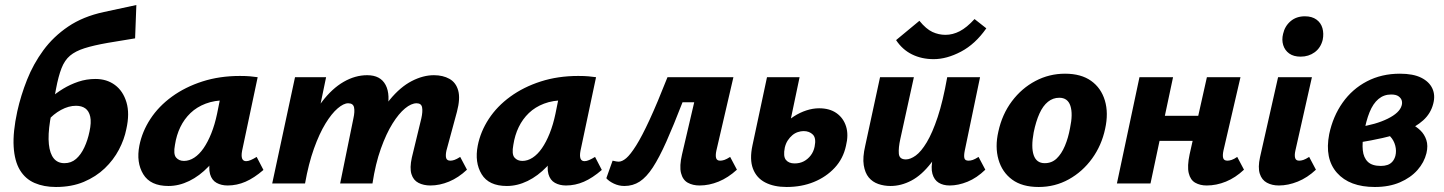

<svg xmlns="http://www.w3.org/2000/svg" viewBox="-20 -732 5760 766"><path d="M203 14Q155 14 118 -2Q81 -18 59.5 -53.5Q38 -89 34.5 -147Q31 -205 49 -288Q63 -351 88 -414Q113 -477 153 -531.5Q193 -586 252 -626Q311 -666 394 -684L524 -712L519 -579L410 -561Q353 -551 317 -539.5Q281 -528 259.5 -510Q238 -492 225.5 -460Q213 -428 203.5 -377.5Q194 -327 180 -251Q171 -194 175 -156.5Q179 -119 194.5 -100Q210 -81 237 -81Q264 -81 283.5 -98Q303 -115 316.5 -144Q330 -173 337 -207Q345 -244 340 -266.5Q335 -289 320.5 -299.5Q306 -310 283 -310Q254 -310 223.5 -293.5Q193 -277 168 -248L143 -303Q159 -321 181.5 -341Q204 -361 232 -378Q260 -395 292.5 -406Q325 -417 361 -417Q406 -417 438.5 -393Q471 -369 484.5 -324Q498 -279 484 -217Q476 -176 454.5 -135Q433 -94 398 -60.5Q363 -27 314.5 -6.5Q266 14 203 14Z M652 10Q580 10 551.5 -37Q523 -84 536 -151Q547 -207 580 -257.5Q613 -308 666 -346.5Q719 -385 787.5 -407Q856 -429 937 -429Q962 -429 978 -427.5Q994 -426 1008 -424L946 -131Q938 -89 962 -89Q970 -89 980.5 -93.5Q991 -98 1004 -106L1031 -54Q994 -22 959.5 -7Q925 8 888 8Q863 8 844 -2.5Q825 -13 818 -37.5Q811 -62 820 -103L850 -246L919 -277Q904 -211 876 -158Q848 -105 812 -67.5Q776 -30 735 -10Q694 10 652 10ZM714 -90Q735 -90 755 -103Q775 -116 792 -140.5Q809 -165 823 -200Q837 -235 846 -278L866 -377L922 -327Q912 -331 902 -331.5Q892 -332 882 -332Q836 -332 800.5 -318.5Q765 -305 740 -281Q715 -257 699.5 -225Q684 -193 678 -154Q671 -117 682.5 -103.5Q694 -90 714 -90Z M1697 8Q1670 8 1649.5 -2.5Q1629 -13 1621.5 -37.5Q1614 -62 1623 -103L1661 -260Q1667 -287 1664 -303.5Q1661 -320 1642 -320Q1621 -320 1596 -299.5Q1571 -279 1546 -239Q1521 -199 1499.5 -139Q1478 -79 1466 0H1400Q1424 -118 1458.5 -200.5Q1493 -283 1535 -334Q1577 -385 1622.5 -408.5Q1668 -432 1711 -432Q1747 -432 1773 -417.5Q1799 -403 1808 -371Q1817 -339 1803 -286L1761 -131Q1757 -112 1760 -101.5Q1763 -91 1777 -91Q1784 -91 1793 -94Q1802 -97 1816 -106L1843 -55Q1809 -23 1771.5 -7.5Q1734 8 1697 8ZM1066 0 1157 -424H1281L1193 0ZM1136 0Q1158 -110 1191 -191.5Q1224 -273 1264.5 -326Q1305 -379 1351 -405.5Q1397 -432 1445 -432Q1498 -432 1518.5 -393Q1539 -354 1523 -286L1454 0H1337L1390 -260Q1396 -287 1392.5 -303.5Q1389 -320 1369 -320Q1351 -320 1327 -299.5Q1303 -279 1278.5 -239Q1254 -199 1232.5 -139Q1211 -79 1197 0Z M2002 10Q1930 10 1901.5 -37Q1873 -84 1886 -151Q1897 -207 1930 -257.5Q1963 -308 2016 -346.5Q2069 -385 2137.5 -407Q2206 -429 2287 -429Q2312 -429 2328 -427.5Q2344 -426 2358 -424L2296 -131Q2288 -89 2312 -89Q2320 -89 2330.5 -93.5Q2341 -98 2354 -106L2381 -54Q2344 -22 2309.5 -7Q2275 8 2238 8Q2213 8 2194 -2.5Q2175 -13 2168 -37.5Q2161 -62 2170 -103L2200 -246L2269 -277Q2254 -211 2226 -158Q2198 -105 2162 -67.5Q2126 -30 2085 -10Q2044 10 2002 10ZM2064 -90Q2085 -90 2105 -103Q2125 -116 2142 -140.5Q2159 -165 2173 -200Q2187 -235 2196 -278L2216 -377L2272 -327Q2262 -331 2252 -331.5Q2242 -332 2232 -332Q2186 -332 2150.5 -318.5Q2115 -305 2090 -281Q2065 -257 2049.5 -225Q2034 -193 2028 -154Q2021 -117 2032.5 -103.5Q2044 -90 2064 -90Z M2471 10Q2449 10 2429 0.5Q2409 -9 2399 -21L2424 -91Q2433 -89 2438.5 -88Q2444 -87 2448 -87Q2462 -87 2478.5 -101Q2495 -115 2518 -151.5Q2541 -188 2571.5 -254Q2602 -320 2643 -424H2825L2807 -324H2703Q2667 -231 2638.5 -167Q2610 -103 2584.5 -64Q2559 -25 2532 -7.5Q2505 10 2471 10ZM2771 8Q2744 8 2724 -3Q2704 -14 2697 -41.5Q2690 -69 2701 -116L2773 -424H2906L2838 -131Q2834 -112 2837 -101.5Q2840 -91 2853 -91Q2861 -91 2870 -94Q2879 -97 2893 -106L2920 -55Q2885 -23 2847 -7.5Q2809 8 2771 8Z M3118 14Q3068 14 3033 -4Q2998 -22 2984 -59Q2970 -96 2982 -152L3040 -424H3170L3111 -143Q3104 -108 3115.5 -94Q3127 -80 3150 -80Q3171 -80 3187 -88.5Q3203 -97 3214.5 -112Q3226 -127 3230 -147Q3237 -181 3223 -195Q3209 -209 3186 -209Q3175 -209 3163 -205Q3151 -201 3141 -192.5Q3131 -184 3123 -172Q3115 -160 3111 -143L3068 -175Q3082 -205 3102.5 -228.5Q3123 -252 3147 -267.5Q3171 -283 3197 -291.5Q3223 -300 3248 -300Q3290 -300 3317.5 -280.5Q3345 -261 3355.5 -227.5Q3366 -194 3355 -150Q3344 -99 3310 -62.5Q3276 -26 3227 -6Q3178 14 3118 14Z M3533 10Q3507 10 3484 2Q3461 -6 3446 -24Q3431 -42 3426 -73Q3421 -104 3432 -151L3491 -424H3626L3572 -178Q3564 -142 3566 -119Q3568 -96 3594 -96Q3612 -96 3633.5 -111.5Q3655 -127 3677.5 -164.5Q3700 -202 3721 -265Q3742 -328 3759 -424H3822Q3798 -299 3765.5 -215Q3733 -131 3695 -82Q3657 -33 3616 -11.5Q3575 10 3533 10ZM3769 8Q3743 8 3725 -3Q3707 -14 3700 -38.5Q3693 -63 3702 -103L3768 -424H3890L3829 -131Q3825 -111 3827.5 -101Q3830 -91 3844 -91Q3852 -91 3861 -94Q3870 -97 3884 -106L3911 -55Q3877 -22 3840 -7Q3803 8 3769 8ZM3705 -496Q3657 -496 3618.5 -515Q3580 -534 3555 -572L3648 -649Q3675 -616 3700 -604.5Q3725 -593 3752 -593Q3781 -593 3809 -607.5Q3837 -622 3868 -656L3915 -619Q3871 -556 3814 -526Q3757 -496 3705 -496Z M4124 14Q4058 14 4018 -15.5Q3978 -45 3963.5 -95.5Q3949 -146 3963 -207Q3978 -276 4017 -328Q4056 -380 4111 -409Q4166 -438 4229 -438Q4293 -438 4333 -409.5Q4373 -381 4388 -331Q4403 -281 4389 -218Q4375 -152 4337 -99.5Q4299 -47 4244 -16.5Q4189 14 4124 14ZM4148 -81Q4176 -81 4195.5 -99.5Q4215 -118 4228.5 -150Q4242 -182 4249 -221Q4261 -277 4250.5 -309.5Q4240 -342 4206 -342Q4181 -342 4161 -326Q4141 -310 4127 -279Q4113 -248 4104 -204Q4093 -145 4104 -113Q4115 -81 4148 -81Z M4794 8Q4768 8 4748.5 -3Q4729 -14 4722.5 -41.5Q4716 -69 4726 -116L4795 -424H4929L4861 -131Q4857 -112 4860 -101.5Q4863 -91 4877 -91Q4884 -91 4893.5 -94Q4903 -97 4916 -106L4943 -55Q4909 -23 4871 -7.5Q4833 8 4794 8ZM4436 0 4526 -424H4660L4570 0ZM4537 -170 4558 -270H4825L4803 -170Z M5082 8Q5055 8 5034.5 -3Q5014 -14 5006 -39Q4998 -64 5007 -105L5079 -424H5214L5148 -131Q5144 -113 5147 -102Q5150 -91 5163 -91Q5171 -91 5180 -94Q5189 -97 5203 -106L5230 -55Q5196 -23 5157.5 -7.5Q5119 8 5082 8ZM5169 -506Q5141 -506 5123.5 -518.5Q5106 -531 5099.5 -552Q5093 -573 5099 -597Q5106 -628 5129 -647.5Q5152 -667 5186 -667Q5214 -667 5232 -654Q5250 -641 5256 -619.5Q5262 -598 5257 -573Q5249 -541 5225 -523.5Q5201 -506 5169 -506Z M5465 14Q5364 14 5314 -42.5Q5264 -99 5283 -197Q5298 -268 5336.5 -322.5Q5375 -377 5433.5 -407.5Q5492 -438 5565 -438Q5618 -438 5650 -422Q5682 -406 5694.5 -379Q5707 -352 5698 -318Q5688 -279 5658 -252Q5628 -225 5585.5 -208.5Q5543 -192 5496 -181.5Q5449 -171 5405 -164L5400 -225Q5469 -235 5516.5 -258.5Q5564 -282 5572 -311Q5575 -321 5572.5 -330.5Q5570 -340 5560 -347.5Q5550 -355 5530 -355Q5501 -355 5479.5 -337Q5458 -319 5444 -284.5Q5430 -250 5421 -199Q5414 -162 5417 -132.5Q5420 -103 5437 -86.5Q5454 -70 5489 -70Q5504 -70 5515.5 -74Q5527 -78 5535 -87Q5543 -96 5547 -110Q5552 -130 5546.5 -151Q5541 -172 5527 -187Q5513 -202 5494 -205L5570 -252Q5590 -247 5610.5 -237Q5631 -227 5647 -211.5Q5663 -196 5670.5 -173.5Q5678 -151 5671 -121Q5662 -84 5635 -53.5Q5608 -23 5565 -4.5Q5522 14 5465 14Z"/></svg>

Font: Ysabeau ExtraBold
Style: Italic
Weight: 800
Italic angle: -12°
Designer: Christian Thalmann (Catharsis Fonts)
Version: Version 2.002